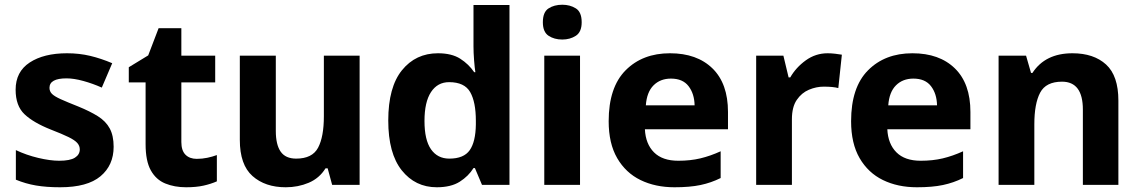

<svg xmlns="http://www.w3.org/2000/svg" viewBox="-20 -781 4815 811"><path d="M460 -161Q460 -83 404.5 -36.5Q349 10 234 10Q176 10 132 2.5Q88 -5 47 -22V-147Q91 -126 141.5 -114Q192 -102 230 -102Q276 -102 296.5 -115Q317 -128 317 -150Q317 -165 306.5 -177Q296 -189 269.5 -202Q243 -215 194 -234Q121 -263 83.5 -298.5Q46 -334 46 -402Q46 -478 105.5 -517Q165 -556 263 -556Q315 -556 361 -545Q407 -534 454 -514L410 -411Q372 -428 332 -439Q292 -450 261 -450Q189 -450 189 -410Q189 -395 199.5 -384.5Q210 -374 236.5 -362Q263 -350 311 -331Q360 -311 393.5 -290Q427 -269 443.5 -238.5Q460 -208 460 -161Z M811 -110Q834 -110 855.5 -114.5Q877 -119 896 -126V-15Q871 -4 840 3Q809 10 766 10Q717 10 678 -6Q639 -22 617 -61.5Q595 -101 595 -172V-433H524V-497L606 -547L650 -662H746V-546H889V-433H746V-181Q746 -145 763.5 -127.5Q781 -110 811 -110Z M1499 -546V0H1383L1364 -70H1355Q1329 -28 1284 -9Q1239 10 1187 10Q1100 10 1046.5 -37.5Q993 -85 993 -190V-546H1145V-228Q1145 -170 1165.5 -140.5Q1186 -111 1231 -111Q1299 -111 1323.5 -157Q1348 -203 1348 -290V-546Z M1825 10Q1734 10 1677 -61.5Q1620 -133 1620 -272Q1620 -413 1678 -484.5Q1736 -556 1830 -556Q1888 -556 1924 -533Q1960 -510 1983 -476H1988Q1985 -494 1982.5 -526.5Q1980 -559 1980 -586V-760H2132V0H2016L1986 -71H1980Q1959 -37 1922 -13.5Q1885 10 1825 10ZM1878 -111Q1939 -111 1964 -146.5Q1989 -182 1990 -255V-271Q1990 -350 1966 -392Q1942 -434 1877 -434Q1828 -434 1800.5 -392Q1773 -350 1773 -270Q1773 -190 1800.5 -150.5Q1828 -111 1878 -111Z M2355 -761Q2388 -761 2412.5 -745.5Q2437 -730 2437 -687Q2437 -646 2412.5 -630Q2388 -614 2355 -614Q2321 -614 2297 -630Q2273 -646 2273 -687Q2273 -730 2297 -745.5Q2321 -761 2355 -761ZM2430 -546V0H2279V-546Z M2810 -556Q2924 -556 2989.5 -492Q3055 -428 3055 -308V-235H2704Q2707 -173 2742.5 -137.5Q2778 -102 2845 -102Q2896 -102 2938 -112Q2980 -122 3024 -142V-29Q2984 -9 2939 0.5Q2894 10 2829 10Q2748 10 2685.5 -20.5Q2623 -51 2587 -113Q2551 -175 2551 -269Q2551 -412 2622.5 -484Q2694 -556 2810 -556ZM2814 -449Q2769 -449 2740.5 -420.5Q2712 -392 2708 -336H2914Q2913 -385 2888.5 -417Q2864 -449 2814 -449Z M3476 -556Q3491 -556 3508 -554Q3525 -552 3536 -550L3521 -409Q3510 -412 3495 -413.5Q3480 -415 3459 -415Q3428 -415 3397 -402Q3366 -389 3345.5 -359Q3325 -329 3325 -277V0H3174V-546H3289L3311 -454H3318Q3342 -496 3383.5 -526Q3425 -556 3476 -556Z M3834 -556Q3948 -556 4013.5 -492Q4079 -428 4079 -308V-235H3728Q3731 -173 3766.5 -137.5Q3802 -102 3869 -102Q3920 -102 3962 -112Q4004 -122 4048 -142V-29Q4008 -9 3963 0.5Q3918 10 3853 10Q3772 10 3709.5 -20.5Q3647 -51 3611 -113Q3575 -175 3575 -269Q3575 -412 3646.5 -484Q3718 -556 3834 -556ZM3838 -449Q3793 -449 3764.5 -420.5Q3736 -392 3732 -336H3938Q3937 -385 3912.5 -417Q3888 -449 3838 -449Z M4510 -556Q4600 -556 4652 -508.5Q4704 -461 4704 -356V0H4554V-318Q4554 -436 4466 -436Q4398 -436 4373.5 -389.5Q4349 -343 4349 -256V0H4198V-546H4314L4335 -473H4341Q4395 -556 4510 -556Z"/></svg>

Font: Noto Sans Meetei Mayek
Style: Bold
Weight: 700
Designer: Monotype Design Team and Neelakash Kshetrimayum
Foundry: Monotype Imaging Inc.
Version: Version 2.002; ttfautohint (v1.8.4.7-5d5b)